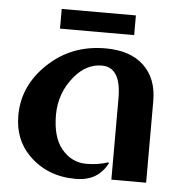

<svg xmlns="http://www.w3.org/2000/svg" viewBox="-51 -746 778 806"><g transform="rotate(5 338.0 -343.0)"><path d="M176.8 -695.8H489.3V-612.8H176.8ZM593.3 0H446.8V-341.8Q446.8 -409.2 426.3 -441.4Q405.8 -473.6 365.7 -473.6Q301.3 -473.6 252 -416Q191.4 -344.2 191.4 -251Q191.4 -157.2 231.4 -108.4Q273.9 -57.1 335.9 -57.1Q385.7 -57.1 427.2 -71.3L430.7 -67.9Q418 -42.5 396 -22.9Q359.4 9.8 296.4 9.8Q176.3 9.8 98.1 -69.3Q34.2 -134.3 34.2 -234.4Q34.2 -360.4 133.1 -453.6Q231.9 -546.9 374.5 -546.9Q479.5 -546.9 536.1 -493.2Q593.3 -439.5 593.3 -344.2Z"/></g></svg>

Font: Klaudia
Style: Bold
Weight: 700
Designer: Wojciech Kalinowski "wmk69" (wmk69@o2.pl)
Foundry: Wojciech Kalinowski "wmk69" (wmk69@o2.pl)
Version: Version 3.1.0; 2021-05-10